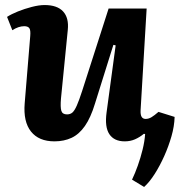

<svg xmlns="http://www.w3.org/2000/svg" viewBox="-20 -547 713 762"><path d="M8 -480Q25 -491 51 -501.5Q77 -512 106 -519.5Q135 -527 157 -527Q207 -527 230.5 -501.5Q254 -476 249 -428L222 -156Q219 -121 223.5 -107Q228 -93 246 -93Q259 -93 267.5 -100.5Q276 -108 285 -128.5Q294 -149 306 -186L411 -513H562L538 -110Q537 -92 542 -83.5Q547 -75 558 -75Q570 -75 581.5 -82Q593 -89 609 -103L673 -83Q672 -46 660.5 -6Q649 34 632 72Q615 110 594.5 142.5Q574 175 552 195L504 166Q516 141 527 110Q538 79 546 46.5Q554 14 556 -15L551 -16Q534 -2 515.5 6Q497 14 475 14Q433 14 414 -14.5Q395 -43 403 -101L439 -367L430 -369L357 -136Q340 -80 317 -47Q294 -14 264 0Q234 14 196 14Q134 14 103 -25Q72 -64 78 -137L100 -404Q102 -427 96.5 -435Q91 -443 76 -443Q65 -443 53 -439Q41 -435 29 -427Z"/></svg>

Font: Literata 18pt
Style: Bold Italic
Weight: 700
Italic angle: -2°
Designer: Latin by Veronika Burian and Jose Scaglione. Greek by Irene Vlachou. Cyrillic by Vera Evstafieva
Foundry: TypeTogether
Version: Version 3.103;gftools[0.9.29]